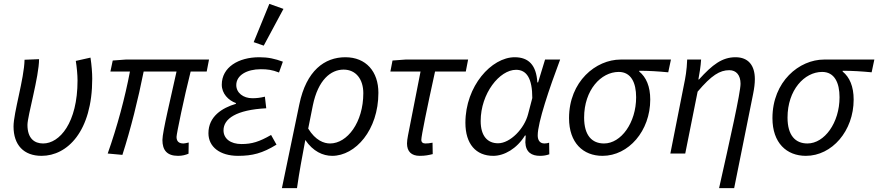

<svg xmlns="http://www.w3.org/2000/svg" viewBox="-20 -794 4542 993"><path d="M195 12C328 12 457 -114 457 -387C457 -417 454 -457 448 -496L372 -479C377 -449 381 -407 381 -378C381 -158 288 -52 203 -52C158 -52 122 -78 122 -148C122 -194 182 -398 182 -488L107 -485C105 -387 50 -211 50 -140C50 -44 103 12 195 12Z M901 12C924 12 940 7 955 1L956 -57C943 -54 935 -52 929 -52C906 -52 893 -62 893 -86C893 -101 932 -290 966 -424H1049L1061 -486H630L563 -481L551 -424H652C627 -291 586 -138 537 0L613 7C656 -126 695 -283 723 -424H893C865 -295 820 -112 820 -70C820 -17 844 12 901 12Z M1211 12C1285 12 1337 -1 1410 -46L1382 -96C1321 -61 1283 -49 1229 -49C1172 -49 1136 -77 1136 -120C1136 -180 1202 -226 1357 -234L1350 -294C1325 -288 1307 -286 1285 -286C1238 -286 1202 -314 1202 -354C1202 -405 1257 -436 1329 -436C1363 -436 1387 -433 1423 -419L1443 -475C1402 -490 1368 -498 1321 -498C1213 -498 1127 -446 1127 -356C1127 -310 1161 -275 1200 -261V-257C1129 -236 1058 -192 1058 -105C1058 -34 1118 12 1211 12ZM1344 -558 1446 -748 1373 -774 1292 -576Z M1438 179H1516C1529 87 1542 23 1559 -70C1599 -11 1650 12 1698 12C1818 12 1937 -121 1937 -314C1937 -424 1873 -498 1766 -498C1659 -498 1564 -429 1528 -254ZM1687 -52C1656 -52 1612 -67 1574 -129L1598 -249C1625 -381 1691 -434 1757 -434C1821 -434 1859 -384 1859 -312C1859 -161 1776 -52 1687 -52Z M2151 12C2180 12 2197 8 2218 3L2217 -56C2200 -53 2192 -52 2180 -52C2167 -52 2159 -58 2159 -71C2159 -90 2188 -233 2230 -424H2389L2401 -486H2077L2010 -481L1999 -424H2155L2090 -93C2087 -77 2085 -63 2085 -52C2085 -11 2107 12 2151 12Z M2531 12C2588 12 2653 -25 2695 -93H2699C2698 -79 2697 -65 2697 -58C2699 -6 2730 12 2773 12C2793 12 2806 9 2821 4L2820 -56C2814 -54 2806 -52 2796 -52C2771 -52 2761 -70 2761 -94C2761 -160 2821 -337 2877 -486H2799L2763 -368H2759C2754 -457 2714 -498 2642 -498C2522 -498 2387 -349 2387 -159C2387 -49 2442 12 2531 12ZM2556 -53C2501 -53 2466 -91 2466 -168C2466 -311 2564 -433 2649 -433C2704 -433 2733 -388 2733 -287L2711 -203C2692 -129 2619 -53 2556 -53Z M3096 12C3231 12 3343 -117 3343 -279C3343 -347 3322 -395 3286 -424V-428C3337 -428 3384 -425 3436 -420L3450 -486H3190C3062 -486 2923 -373 2923 -183C2923 -55 2996 12 3096 12ZM3104 -52C3042 -52 3001 -93 3001 -186C3001 -328 3088 -422 3180 -422C3244 -422 3270 -366 3270 -291C3270 -159 3192 -52 3104 -52Z M3699 179H3777L3875 -308C3881 -338 3884 -362 3884 -385C3884 -455 3851 -498 3784 -498C3715 -498 3665 -460 3595 -383H3592C3597 -411 3604 -450 3606 -486H3534C3532 -430 3525 -392 3517 -354L3447 0H3524L3588 -320C3660 -405 3703 -431 3752 -431C3788 -431 3810 -405 3810 -361C3810 -315 3755 -71 3699 179Z M4148 12C4283 12 4395 -117 4395 -279C4395 -347 4374 -395 4338 -424V-428C4389 -428 4436 -425 4488 -420L4502 -486H4242C4114 -486 3975 -373 3975 -183C3975 -55 4048 12 4148 12ZM4156 -52C4094 -52 4053 -93 4053 -186C4053 -328 4140 -422 4232 -422C4296 -422 4322 -366 4322 -291C4322 -159 4244 -52 4156 -52Z"/></svg>

Font: Source Sans Pro
Style: Italic
Weight: 400
Italic angle: -11°
Designer: Paul D. Hunt
Foundry: Adobe Systems Incorporated
Version: Version 3.006;hotconv 1.0.111;makeotfexe 2.5.65597